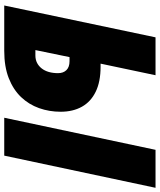

<svg xmlns="http://www.w3.org/2000/svg" viewBox="56 -810 754 906"><g transform="rotate(90 433.0 -357.0)"><path d="M5.9 0 156.2 -713.9H335L280.3 -454.6H294.9Q365.7 -454.6 412.8 -431.6Q460 -408.7 483.6 -366.5Q507.3 -324.2 507.3 -266.1Q507.3 -212.4 490.2 -164.3Q473.1 -116.2 438 -79.3Q402.8 -42.5 348.6 -21.2Q294.4 0 219.7 0ZM216.3 -147H241.7Q261.2 -147 276.6 -154.8Q292 -162.6 303 -176.8Q314 -190.9 319.6 -210.4Q325.2 -230 325.2 -253.9Q325.2 -278.8 310.8 -293.5Q296.4 -308.1 268.6 -308.1H249.5ZM535.6 0 687 -713.9H866.2L714.4 0Z"/></g></svg>

Font: Open Sans SemiCondensed ExtraBold
Style: Italic
Weight: 800
Width: 4
Italic angle: -12°
Designer: Monotype Design Team
Foundry: Monotype Imaging Inc.
Version: Version 3.003